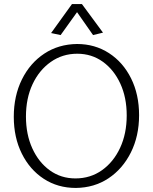

<svg xmlns="http://www.w3.org/2000/svg" viewBox="-20 -913 753 947"><path d="M354 14Q265 14 196 -31Q127 -76 87.5 -155.5Q48 -235 48 -337Q48 -440 88 -521Q128 -602 198.5 -648.5Q269 -695 360 -696Q448 -696 517.5 -651Q587 -606 626.5 -526.5Q666 -447 666 -345Q666 -242 625.5 -161Q585 -80 515 -33.5Q445 13 354 14ZM352 -33Q426 -33 483 -73.5Q540 -114 572.5 -184Q605 -254 605 -344Q605 -432 573.5 -500.5Q542 -569 487 -608.5Q432 -648 361 -648Q288 -648 230.5 -607.5Q173 -567 140.5 -497.5Q108 -428 108 -338Q108 -250 139.5 -181Q171 -112 226 -72.5Q281 -33 352 -33ZM360 -853 439 -740 488 -752 384 -893H335L232 -750L279 -740Z"/></svg>

Font: Catamaran Thin ExtraLight
Style: Regular
Weight: 250
Version: Version 2.000